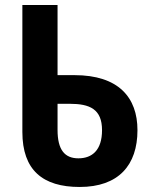

<svg xmlns="http://www.w3.org/2000/svg" viewBox="-20 -734 602 764"><path d="M297 10C452 10 527 -77 527 -216C527 -346 452 -435 276 -435H209V-714H69V-209C69 -57 150 10 297 10ZM292 -104C238 -104 209 -137 209 -217V-321H257C337 -321 386 -300 386 -216C386 -137 347 -104 292 -104Z"/></svg>

Font: Noto Sans Display SemiCondensed
Style: Bold
Weight: 700
Width: 4
Designer: Monotype Design Team
Foundry: Monotype Imaging Inc.
Version: Version 1.900